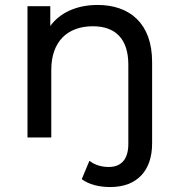

<svg xmlns="http://www.w3.org/2000/svg" viewBox="-20 -555 721 775"><path d="M374 -535C290 -535 222 -504 183 -450V-530H91V0H187V-273C187 -388 253 -449 355 -449C446 -449 498 -398 498 -294V26C498 87 470 119 419 119C388 119 361 110 341 94L310 168C338 190 381 200 425 200C535 200 594 132 594 24V-305C594 -461 503 -535 374 -535Z"/></svg>

Font: AWKNG-Font Medium
Style: Regular
Weight: 500
Designer: Awakening Church
Foundry: Awakening Church
Version: Version 1.700;PS 001.700;hotconv 1.0.88;makeotf.lib2.5.64775